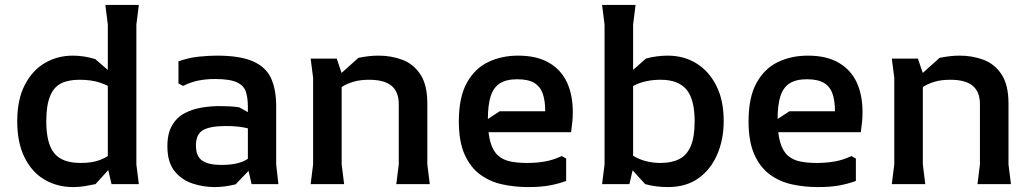

<svg xmlns="http://www.w3.org/2000/svg" viewBox="-20 -748 4194 780"><path d="M277 12Q212 12 160.5 -18.5Q109 -49 79.5 -109Q50 -169 50 -255Q50 -344 81 -403.5Q112 -463 163 -492.5Q214 -522 276 -522Q298 -522 321 -518.5Q344 -515 367 -508L486 -405V-346Q470 -366 445 -383.5Q420 -401 385.5 -412.5Q351 -424 303 -424Q258 -424 228.5 -409.5Q199 -395 183.5 -357.5Q168 -320 168 -255Q168 -166 200 -126Q232 -86 308 -86Q353 -86 383 -97Q413 -108 432 -124Q451 -140 463 -155L466 -108L368 0Q349 4 325.5 8Q302 12 277 12ZM433 0 418 -65V-648L408 -728H544L534 -648V-80L544 0Z M1002 0 987 -66V-313Q987 -350 979 -375Q971 -400 942.5 -413.5Q914 -427 853 -427Q818 -427 787 -421Q756 -415 724 -399L705 -409V-499Q749 -514 789 -518Q829 -522 861 -522Q956 -522 1008.5 -498.5Q1061 -475 1081.5 -429.5Q1102 -384 1102 -316V-80L1111 0ZM852 12Q806 12 762 -2.5Q718 -17 689 -53Q660 -89 660 -154Q660 -206 679 -238.5Q698 -271 729 -287.5Q760 -304 797 -310.5Q834 -317 872 -317Q891 -317 911.5 -316Q932 -315 952 -312L1027 -270V-211Q1000 -225 969 -230.5Q938 -236 898 -236Q834 -236 805 -219.5Q776 -203 776 -157Q776 -113 801.5 -95.5Q827 -78 879 -78Q944 -78 979 -98Q1014 -118 1030 -146L1041 -107L937 1Q917 6 895 9Q873 12 852 12Z M1590 0 1600 -80V-325Q1600 -375 1570.5 -399.5Q1541 -424 1480 -424Q1442 -424 1414.5 -415.5Q1387 -407 1369 -395Q1351 -383 1339 -371V-426L1436 -513Q1456 -517 1476 -519.5Q1496 -522 1518 -522Q1570 -522 1615 -505Q1660 -488 1688 -445.5Q1716 -403 1716 -327V-80L1726 0ZM1242 0 1252 -80V-432L1242 -510H1348L1368 -451V-80L1378 0Z M1844 -255Q1844 -353 1876.5 -411.5Q1909 -470 1963.5 -496Q2018 -522 2085 -522Q2161 -522 2210.5 -493Q2260 -464 2283.5 -413Q2307 -362 2307 -292Q2307 -271 2305 -252Q2303 -233 2300 -211H1920V-237L2010 -296H2195Q2195 -337 2185.5 -366Q2176 -395 2151.5 -410.5Q2127 -426 2081 -426Q2037 -426 2011 -409.5Q1985 -393 1973.5 -357.5Q1962 -322 1962 -263Q1962 -206 1972.5 -170Q1983 -134 2003.5 -116Q2024 -98 2053.5 -92Q2083 -86 2121 -86Q2160 -86 2194 -92Q2228 -98 2262 -114L2280 -104V-13Q2251 -2 2214.5 5Q2178 12 2126 12Q2071 12 2020.5 1Q1970 -10 1930.5 -39Q1891 -68 1867.5 -120.5Q1844 -173 1844 -255Z M2693 12Q2671 12 2646 9Q2621 6 2601 0L2491 -121V-174Q2524 -128 2567 -107Q2610 -86 2664 -86Q2708 -86 2739 -101.5Q2770 -117 2786 -154Q2802 -191 2802 -255Q2802 -345 2768.5 -384.5Q2735 -424 2664 -424Q2602 -424 2556.5 -401Q2511 -378 2487 -351V-407L2604 -510Q2624 -516 2648 -519Q2672 -522 2692 -522Q2759 -522 2810 -490Q2861 -458 2890.5 -399Q2920 -340 2920 -257Q2920 -181 2893.5 -120Q2867 -59 2817 -23.5Q2767 12 2693 12ZM2426 0 2436 -80V-648L2426 -728H2562L2552 -648V-65L2537 0Z M3021 -255Q3021 -353 3053.5 -411.5Q3086 -470 3140.5 -496Q3195 -522 3262 -522Q3338 -522 3387.5 -493Q3437 -464 3460.5 -413Q3484 -362 3484 -292Q3484 -271 3482 -252Q3480 -233 3477 -211H3097V-237L3187 -296H3372Q3372 -337 3362.5 -366Q3353 -395 3328.5 -410.5Q3304 -426 3258 -426Q3214 -426 3188 -409.5Q3162 -393 3150.5 -357.5Q3139 -322 3139 -263Q3139 -206 3149.5 -170Q3160 -134 3180.5 -116Q3201 -98 3230.5 -92Q3260 -86 3298 -86Q3337 -86 3371 -92Q3405 -98 3439 -114L3457 -104V-13Q3428 -2 3391.5 5Q3355 12 3303 12Q3248 12 3197.5 1Q3147 -10 3107.5 -39Q3068 -68 3044.5 -120.5Q3021 -173 3021 -255Z M3951 0 3961 -80V-325Q3961 -375 3931.5 -399.5Q3902 -424 3841 -424Q3803 -424 3775.5 -415.5Q3748 -407 3730 -395Q3712 -383 3700 -371V-426L3797 -513Q3817 -517 3837 -519.5Q3857 -522 3879 -522Q3931 -522 3976 -505Q4021 -488 4049 -445.5Q4077 -403 4077 -327V-80L4087 0ZM3603 0 3613 -80V-432L3603 -510H3709L3729 -451V-80L3739 0Z"/></svg>

Font: AR One Sans SemiBold
Style: Regular
Weight: 600
Designer: Niteesh Yadav
Foundry: Niteesh Yadav
Version: Version 1.001;gftools[0.9.33]